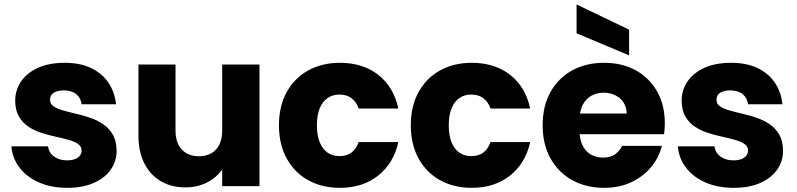

<svg xmlns="http://www.w3.org/2000/svg" viewBox="-20 -854 3656 881"><path d="M288.7 7.9Q214.8 7.9 158.3 -17.1Q101.7 -42.2 69 -85.6Q36.4 -129 32.3 -182.7H200.5Q204 -153.5 228 -135.8Q251.9 -118.2 287.3 -118.2Q309.2 -118.2 324 -124Q338.8 -129.9 346.7 -140.1Q354.5 -150.4 354.5 -163Q354.5 -182.3 337.7 -193.7Q321 -205 294.1 -212.4Q267.2 -219.8 234.5 -227Q201.8 -234.1 169.4 -244.6Q137 -255 110.1 -273Q83.2 -291 66.5 -320Q49.8 -349 49.8 -392.5Q49.8 -440.2 76.3 -479.7Q102.8 -519.1 153.5 -542.5Q204.2 -565.8 276.6 -565.8Q349.1 -565.8 399.3 -541.1Q449.5 -516.5 478.1 -473.8Q506.6 -431.1 512.3 -375.6H354.4Q350.9 -404.7 329.7 -422Q308.5 -439.2 272 -439.2Q252.1 -439.2 237.9 -433.8Q223.8 -428.5 216.7 -419.2Q209.7 -409.9 209.7 -396.2Q209.7 -376.9 226.2 -365.9Q242.6 -354.8 269.6 -347.2Q296.6 -339.6 329 -332.1Q361.5 -324.7 393.6 -313.7Q425.8 -302.7 453.3 -284.2Q480.7 -265.7 497.6 -236.4Q514.6 -207 515.1 -161.9Q515.1 -113.8 487.7 -75.2Q460.4 -36.6 409.7 -14.3Q359 7.9 288.7 7.9Z M1170.6 -557.9V0H999.5V-557.9ZM785.4 -557.9V-255.1Q785.4 -198.1 814.7 -167.5Q843.9 -137 892.2 -137Q925.2 -137 949.3 -150.5Q973.4 -164.1 986.5 -190.7Q999.5 -217.2 999.5 -255.1L1020.6 -116.3Q1008.6 -82.1 981.7 -54.4Q954.8 -26.7 916.6 -10.4Q878.4 5.9 831.2 5.9Q766.7 5.9 718.1 -22.5Q669.5 -50.8 642.4 -104.1Q615.3 -157.4 615.3 -232.3V-557.9Z M1260 -279.2Q1260 -367.3 1295.8 -431.8Q1331.7 -496.3 1394.8 -531.1Q1457.9 -565.8 1539.5 -565.8Q1644.8 -565.8 1715.6 -510.7Q1786.4 -455.5 1807.8 -355.9H1625.6Q1615.8 -385.3 1593.9 -402.7Q1572 -420.1 1536.9 -420.1Q1506.2 -420.1 1483.1 -404.2Q1459.9 -388.3 1447 -356.9Q1434.1 -325.4 1434.1 -279.2Q1434.1 -232.9 1447 -201.2Q1459.9 -169.6 1483.1 -153.6Q1506.2 -137.7 1536.9 -137.7Q1572 -137.7 1593.5 -154.4Q1614.9 -171.2 1625.6 -202H1807.8Q1786.4 -105.2 1715.6 -48.6Q1644.8 7.9 1539.5 7.9Q1457.9 7.9 1394.8 -26.8Q1331.7 -61.5 1295.8 -126.3Q1260 -191.1 1260 -279.2Z M1865 -279.2Q1865 -367.3 1900.8 -431.8Q1936.7 -496.3 1999.8 -531.1Q2062.9 -565.8 2144.5 -565.8Q2249.8 -565.8 2320.6 -510.7Q2391.4 -455.5 2412.8 -355.9H2230.6Q2220.8 -385.3 2198.9 -402.7Q2177 -420.1 2141.9 -420.1Q2111.2 -420.1 2088.1 -404.2Q2064.9 -388.3 2052 -356.9Q2039.1 -325.4 2039.1 -279.2Q2039.1 -232.9 2052 -201.2Q2064.9 -169.6 2088.1 -153.6Q2111.2 -137.7 2141.9 -137.7Q2177 -137.7 2198.5 -154.4Q2219.9 -171.2 2230.6 -202H2412.8Q2391.4 -105.2 2320.6 -48.6Q2249.8 7.9 2144.5 7.9Q2062.9 7.9 1999.8 -26.8Q1936.7 -61.5 1900.8 -126.3Q1865 -191.1 1865 -279.2Z M2619.8 -238.3 2620.3 -332.9H2855.5Q2855 -355.9 2846.7 -373.5Q2838.4 -391.1 2823.7 -403.5Q2809.1 -415.9 2790 -422.3Q2771 -428.6 2749.5 -428.6Q2717.6 -428.6 2692.6 -414.2Q2667.6 -399.8 2653.5 -372Q2639.3 -344.3 2639.3 -303.5V-254.7Q2639.3 -213.2 2653.7 -185.4Q2668.1 -157.6 2692.5 -144.2Q2716.9 -130.9 2746.1 -130.9Q2782.7 -130.9 2803.4 -146.7Q2824.1 -162.6 2834.9 -184.6H3017Q3003.6 -130.3 2967.2 -86.8Q2930.9 -43.3 2876.2 -17.7Q2821.5 7.9 2751.9 7.9Q2670.2 7.9 2606.7 -26.8Q2543.1 -61.5 2506.5 -126.3Q2470 -191.1 2470 -279.2Q2470 -367.8 2506.1 -432Q2542.1 -496.3 2605.7 -531.1Q2669.3 -565.8 2751.9 -565.8Q2834.1 -565.8 2896.4 -531.8Q2958.8 -497.8 2994.6 -435.5Q3030.5 -373.2 3030.5 -287.9Q3030.5 -276.1 3029.7 -263.4Q3029 -250.7 3027 -238.3ZM2625.6 -701.1V-833.5L2866.7 -717.9V-600Z M3346.7 7.9Q3272.8 7.9 3216.3 -17.1Q3159.7 -42.2 3127 -85.6Q3094.4 -129 3090.3 -182.7H3258.5Q3262 -153.5 3286 -135.8Q3309.9 -118.2 3345.3 -118.2Q3367.2 -118.2 3382 -124Q3396.8 -129.9 3404.7 -140.1Q3412.5 -150.4 3412.5 -163Q3412.5 -182.3 3395.7 -193.7Q3379 -205 3352.1 -212.4Q3325.2 -219.8 3292.5 -227Q3259.8 -234.1 3227.4 -244.6Q3195 -255 3168.1 -273Q3141.2 -291 3124.5 -320Q3107.8 -349 3107.8 -392.5Q3107.8 -440.2 3134.3 -479.7Q3160.8 -519.1 3211.5 -542.5Q3262.2 -565.8 3334.6 -565.8Q3407.1 -565.8 3457.3 -541.1Q3507.5 -516.5 3536.1 -473.8Q3564.6 -431.1 3570.3 -375.6H3412.4Q3408.9 -404.7 3387.7 -422Q3366.5 -439.2 3330 -439.2Q3310.1 -439.2 3295.9 -433.8Q3281.8 -428.5 3274.7 -419.2Q3267.7 -409.9 3267.7 -396.2Q3267.7 -376.9 3284.2 -365.9Q3300.6 -354.8 3327.6 -347.2Q3354.6 -339.6 3387 -332.1Q3419.5 -324.7 3451.6 -313.7Q3483.8 -302.7 3511.3 -284.2Q3538.7 -265.7 3555.6 -236.4Q3572.6 -207 3573.1 -161.9Q3573.1 -113.8 3545.7 -75.2Q3518.4 -36.6 3467.7 -14.3Q3417 7.9 3346.7 7.9Z"/></svg>

Font: Poppins Variable
Style: Regular
Weight: 100
Designer: Jonny Pinhorn
Foundry: Indian Type Foundry
Version: Version 6.000